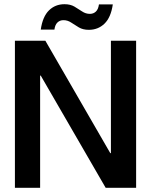

<svg xmlns="http://www.w3.org/2000/svg" viewBox="-20 -894 719 914"><path d="M51 0V-700H196L505 -165H508V-700H628V0H483L174 -534H171V0ZM403 -752Q375 -752 355.5 -763.5Q336 -775 319 -786.5Q302 -798 282 -798Q265 -798 253.5 -787Q242 -776 239 -753H174Q183 -815 213 -844.5Q243 -874 287 -874Q315 -874 334.5 -862.5Q354 -851 371 -839.5Q388 -828 408 -828Q425 -828 436.5 -839Q448 -850 451 -873H517Q508 -811 477.5 -781.5Q447 -752 403 -752Z"/></svg>

Font: DM Sans 36pt SemiBold
Style: Regular
Weight: 600
Designer: Colophon Foundry, Jonny Pinhorn
Foundry: Colophon Foundry
Version: Version 4.004;gftools[0.9.30]